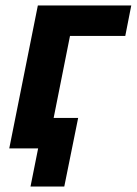

<svg xmlns="http://www.w3.org/2000/svg" viewBox="-20 -545 502 705"><path d="M14 0 119 -525H462L440 -413H237L177 -112H267L216 140H92L120 0Z"/></svg>

Font: IBM Plex Sans
Style: Bold Italic
Weight: 700
Italic angle: -11.31°
Designer: Mike Abbink, Paul van der Laan, Pieter van Rosmalen
Foundry: Bold Monday
Version: Version 3.201